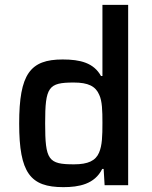

<svg xmlns="http://www.w3.org/2000/svg" viewBox="-20 -763 628 791"><path d="M241 8C305 8 370 -4 401 -67H407L411 0H508V-743H402V-450H396C366 -504 311 -518 238 -518C104 -518 59 -458 59 -254C59 -50 105 8 241 8ZM285 -86C179 -86 166 -103 166 -255C166 -405 179 -423 284 -423C343 -423 374 -408 389 -372C401 -346 402 -307 402 -257C402 -203 401 -164 388 -134C374 -101 343 -86 285 -86Z"/></svg>

Font: Saira UNSAM Medium
Style: Regular
Weight: 500
Designer: Hector Gatti with collaboration of the Omnibus-Type team
Foundry: Omnibus-Type
Version: Version 0.072;PS 000.072;hotconv 1.0.88;makeotf.lib2.5.64775